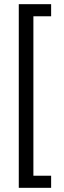

<svg xmlns="http://www.w3.org/2000/svg" viewBox="-20 -766 305 920"><path d="M70 -746H225V-688H140V76H225V134H70Z"/></svg>

Font: Niramit Light
Style: Regular
Weight: 300
Designer: Katatrad Aksorn Co.,Ltd.
Foundry: Cadson Demak Co.,Ltd.
Version: Version 1.000; ttfautohint (v1.6)